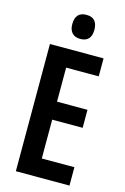

<svg xmlns="http://www.w3.org/2000/svg" viewBox="-136 -980 680 1041"><g transform="rotate(15 203.5 -459.0)"><path d="M365 0H64V-714H365V-613H182V-422H353V-321H182V-103H365ZM215 -918Q247 -918 262 -900.5Q277 -883 277 -850Q277 -817 261.5 -800Q246 -783 215 -783Q186 -783 169.5 -800Q153 -817 153 -850Q153 -884 168.5 -901Q184 -918 215 -918Z"/></g></svg>

Font: Noto Sans Display ExtraCondensed SemiBold
Style: Regular
Weight: 600
Width: 2
Designer: Monotype Design Team
Foundry: Monotype Imaging Inc.
Version: Version 2.003